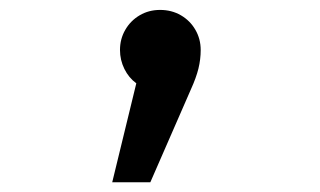

<svg xmlns="http://www.w3.org/2000/svg" viewBox="-20 -189 655 393"><path d="M390.8 -86.7Q390.8 -67.7 386.2 -48.7Q381.5 -29.7 370.8 -6.2L287.7 184.1H209.7L259 -18.5Q243.6 -29.7 234.6 -47.9Q225.6 -66.2 225.6 -86.7Q225.6 -109.2 236.4 -127.9Q247.2 -146.7 265.9 -157.7Q284.6 -168.7 307.7 -168.7Q331.3 -168.7 350.3 -157.7Q369.2 -146.7 380 -127.9Q390.8 -109.2 390.8 -86.7Z"/></svg>

Font: Fira Code
Style: Regular
Weight: 400
Designer: Carrois Corporate, Edenspiekermann AG, Nikita Prokopov
Foundry: Carrois Corporate, Edenspiekermann AG, Nikita Prokopov
Version: Version 5.002